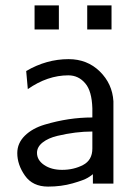

<svg xmlns="http://www.w3.org/2000/svg" viewBox="-20 -680 520 711"><path d="M303 -571V-660H393V-571ZM108 -571V-660H198V-571ZM44 -113Q44 -150 72 -177.5Q100 -205 145.5 -218.5Q191 -232 234.5 -238.5Q278 -245 322 -245V-279Q320 -343 296 -371Q271 -401 233 -401Q156 -401 83 -350L77 -417Q152 -461 234 -461Q303 -461 349.5 -415.5Q396 -370 400 -305V0H324V-35Q320 -31 305.5 -22Q291 -13 249 -1Q207 11 158 11Q101 11 72.5 -29.5Q44 -70 44 -113ZM117 -114Q117 -87 143.5 -69Q170 -51 210 -51Q253 -51 287.5 -69Q322 -87 322 -130V-193Q291 -193 259 -189Q227 -185 193 -177Q159 -169 138 -152.5Q117 -136 117 -114Z"/></svg>

Font: CMU Sans Serif
Style: Medium
Weight: 500
Version: Version 0.7.0